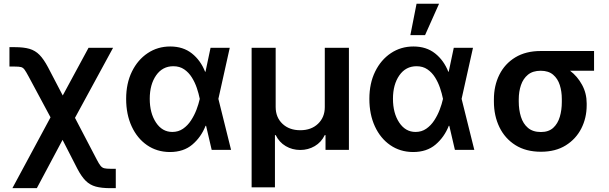

<svg xmlns="http://www.w3.org/2000/svg" viewBox="-20 -801 3256 1026"><path d="M598.7 204.5H570.3Q522.7 204.5 491.7 196Q460.6 187.5 438 165.1Q415.5 142.8 393.5 100.9L314.3 -53.6L176.8 204.5H46.2L250 -174L132.8 -392.4Q119.3 -417.6 111.2 -428.8Q103 -440 92.2 -442.6Q81.3 -445.3 59.3 -445.3H30.5V-549H59.3Q106.9 -549 137.6 -540Q168.3 -530.9 191.1 -507.8Q213.8 -484.7 236.5 -441.8L315.3 -290.8L453.1 -545.5H584.2L380.7 -171.2L497.2 51.8Q508.9 74.6 517.4 85Q525.9 95.5 537.6 98.2Q549.4 100.9 570.3 100.9H598.7Z M887.8 11.4H886.4Q817.8 10.7 765.4 -25.6Q713.1 -61.8 683.6 -125.7Q654.1 -189.6 654.1 -272.7Q654.1 -355.5 685 -418.5Q715.9 -481.5 769.2 -517Q822.4 -552.6 889.6 -552.6Q958.8 -552.6 1005.5 -515.4Q1052.2 -478.3 1076 -417.6H1078.1L1105.1 -545.5H1207.7L1147 -272.7L1214.8 0H1111.2L1081.3 -128.6H1078.5Q1054.7 -68.2 1007.8 -28.4Q960.9 11.4 887.8 11.4ZM900.9 -95.9Q933.2 -95.9 958.1 -113.1Q983 -130.3 1000.7 -157.5Q1018.5 -184.7 1030 -215Q1041.5 -245.4 1047.2 -271.3L1047.6 -272.7L1047.2 -274.1Q1041.9 -300.8 1031.8 -330.8Q1021.7 -360.8 1005.1 -387.3Q988.6 -413.7 964.3 -430.4Q940 -447.1 906.2 -447.1Q848.4 -447.1 814.3 -398.3Q780.2 -349.4 780.2 -273.1Q780.2 -196.4 813.6 -146.1Q846.9 -95.9 900.9 -95.9Z M1449.2 199.9H1324.6V-545.5H1453.1V-229.4Q1453.1 -174 1489.3 -139.6Q1525.6 -105.1 1584.5 -105.1Q1643.5 -105.1 1679.5 -139.7Q1715.6 -174.4 1715.6 -228.3V-545.5H1844.5V0H1719.5V-78.8H1715.2Q1697.1 -40.8 1661.9 -20.2Q1626.8 0.4 1584.5 0.4Q1541.9 0.4 1506.9 -20.2Q1471.9 -40.8 1453.5 -78.8H1449.2Z M2187.5 11.4H2186.1Q2117.5 10.7 2065.2 -25.6Q2012.8 -61.8 1983.3 -125.7Q1953.8 -189.6 1953.8 -272.7Q1953.8 -355.5 1984.7 -418.5Q2015.6 -481.5 2068.9 -517Q2122.2 -552.6 2189.3 -552.6Q2258.5 -552.6 2305.2 -515.4Q2351.9 -478.3 2375.7 -417.6H2377.8L2404.8 -545.5H2507.5L2446.7 -272.7L2514.6 0H2410.9L2381 -128.6H2378.2Q2354.4 -68.2 2307.5 -28.4Q2260.7 11.4 2187.5 11.4ZM2200.6 -95.9Q2233 -95.9 2257.8 -113.1Q2282.7 -130.3 2300.4 -157.5Q2318.2 -184.7 2329.7 -215Q2341.3 -245.4 2346.9 -271.3L2347.3 -272.7L2346.9 -274.1Q2341.6 -300.8 2331.5 -330.8Q2321.4 -360.8 2304.9 -387.3Q2288.4 -413.7 2264 -430.4Q2239.7 -447.1 2206 -447.1Q2148.1 -447.1 2114 -398.3Q2079.9 -349.4 2079.9 -273.1Q2079.9 -196.4 2113.3 -146.1Q2146.7 -95.9 2200.6 -95.9ZM2251.4 -613.3H2172.9L2206 -781.2H2326.3Z M2870.7 9.9Q2790.5 9.9 2734.4 -25.4Q2678.3 -60.7 2648.8 -121.4Q2619.3 -182.2 2619.3 -258.5V-269.9Q2619.3 -343.4 2648.6 -402Q2677.9 -460.6 2733.8 -494.5Q2789.8 -528.4 2869.3 -528.4H3154.5V-422.9H3026.3Q3065.3 -393.5 3090.2 -348Q3115.1 -302.6 3115.1 -248.6V-238.6Q3115.1 -170.8 3086.3 -114.3Q3057.5 -57.9 3003 -24Q2948.5 9.9 2870.7 9.9ZM2870.7 -95.5Q2911.6 -95.5 2936.1 -117.7Q2960.6 -139.9 2971.6 -177.2Q2982.2 -213.1 2982.2 -255.7V-272.4Q2982.2 -312.1 2971.4 -346.4Q2960.6 -380.7 2935.7 -401.8Q2910.9 -422.9 2869.3 -422.9Q2827.1 -422.9 2801.3 -401.8Q2775.6 -380.7 2763.8 -345.9Q2752.1 -311.1 2752.1 -269.9V-258.5Q2752.1 -214.1 2763.7 -177Q2775.2 -139.9 2801.3 -117.7Q2827.4 -95.5 2870.7 -95.5Z"/></svg>

Font: Linik Sans SemiBold
Style: Regular
Weight: 600
Designer: Rasmus Andersson (font), Cristiano Sobral (main changes)
Foundry: rsms
Version: Version 3.018;June 1, 2022;FontCreator 14.0.0.2814 64-bit; t